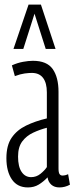

<svg xmlns="http://www.w3.org/2000/svg" viewBox="-20 -810 326 840"><path d="M8 -118Q8 -174 31 -207.5Q54 -241 94 -260.5Q134 -280 185 -292V-406Q185 -447 168.5 -469Q152 -491 119 -491Q106 -491 87.5 -488.5Q69 -486 45 -477L32 -524Q56 -535 80.5 -539.5Q105 -544 124 -544Q185 -544 210.5 -508Q236 -472 236 -408V-73Q236 -55 240.5 -48.5Q245 -42 253 -42Q266 -42 278 -48L286 -2Q264 10 240 10Q218 10 204.5 -2Q191 -14 188 -34Q170 -15 149.5 -2.5Q129 10 102 10Q56 10 32 -25Q8 -60 8 -118ZM59 -125Q59 -81 74.5 -58Q90 -35 116 -35Q139 -35 157 -49.5Q175 -64 185 -79V-251Q154 -243 125 -229.5Q96 -216 77.5 -191.5Q59 -167 59 -125ZM39 -596 105 -790H159L223 -596H180L131 -750L82 -596Z"/></svg>

Font: Georama ExtraCondensed Light
Style: Regular
Weight: 300
Width: 2
Designer: Jean-Baptiste Levee
Foundry: Production Type
Version: Version 1.000